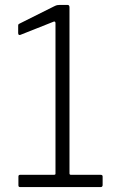

<svg xmlns="http://www.w3.org/2000/svg" viewBox="-20 -762 484 782"><path d="M390 -50Q398 -50 398 -43V-7Q398 -6 396.5 -3Q395 0 390 0H62Q55 0 55 -7V-43Q55 -50 62 -50H199Q206 -50 206 -54V-667Q206 -676 199 -674L63 -620Q54 -617 54 -628V-656Q54 -661 55 -662.5Q56 -664 60 -666L200 -736Q208 -740 212.5 -741Q217 -742 224 -742H255Q263 -742 263 -732V-56Q263 -50 269 -50H390Z"/></svg>

Font: Libre Franklin Thin ExtraLight
Style: Regular
Weight: 250
Version: Version 3.000